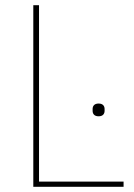

<svg xmlns="http://www.w3.org/2000/svg" viewBox="-20 -718 515 738"><path d="M108 0V-698H130V-20H455V0ZM359 -271C342 -271 336 -281 336 -292V-299C336 -310 342 -320 359 -320C376 -320 382 -310 382 -299V-292C382 -281 376 -271 359 -271Z"/></svg>

Font: Plexus Sans Thin
Style: Regular
Weight: 250
Version: Version 2.001;PS 002.001;hotconv 1.0.70;makeotf.lib2.5.58329